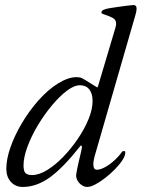

<svg xmlns="http://www.w3.org/2000/svg" viewBox="-20 -725 560 759"><path d="M70 14Q41 14 23 -6Q5 -26 5 -58Q5 -96 21.5 -143Q38 -190 66.5 -238Q95 -286 131 -327Q170 -371 210 -395.5Q250 -420 282 -420Q295 -420 303 -416.5Q311 -413 339 -395Q360 -382 362.5 -380.5Q365 -379 363 -379Q366 -379 368 -386L435 -611Q437 -617 437.5 -620.5Q438 -624 438.5 -625.5Q439 -627 439 -628.5Q439 -630 439 -631Q439 -642 433 -648.5Q427 -655 411 -661Q389 -669 385 -670.5Q381 -672 381 -675Q381 -682 389 -686Q397 -690 415 -693Q430 -695 445.5 -697.5Q461 -700 474 -701.5Q487 -703 496 -704Q505 -705 508 -705Q520 -705 520 -691Q520 -686 519 -680.5Q518 -675 516 -668L354 -107Q352 -99 350.5 -91.5Q349 -84 349 -76Q349 -54 363 -54Q376 -54 394 -63.5Q412 -73 430 -89Q448 -105 461 -123Q463 -126 465 -127Q467 -128 469 -128Q477 -128 475 -120Q475 -109 464 -92Q453 -75 435 -56.5Q417 -38 396.5 -22Q376 -6 357 4Q338 14 325 14Q314 14 304 7.5Q294 1 287.5 -9.5Q281 -20 281 -31Q281 -36 285 -57Q287 -68 291 -84.5Q295 -101 298.5 -116.5Q302 -132 303.5 -139Q305 -146 303 -137Q305 -145 302.5 -148.5Q300 -152 297 -147Q228 -60 176 -23Q124 14 70 14ZM107 -33Q134 -33 166 -52.5Q198 -72 229.5 -104.5Q261 -137 287.5 -176Q314 -215 330 -254Q346 -293 346 -326Q346 -355 333 -371.5Q320 -388 296 -388Q273 -388 244 -366Q215 -344 185 -308Q155 -272 129.5 -229.5Q104 -187 88.5 -145Q73 -103 73 -71Q73 -49 80.5 -41Q88 -33 107 -33Z"/></svg>

Font: EB Garamond
Style: Italic
Weight: 400
Italic angle: -17.2°
Designer: Georg Duffner and Octavio Pardo
Foundry: Georg Duffner
Version: Version 1.001